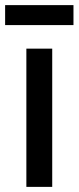

<svg xmlns="http://www.w3.org/2000/svg" viewBox="-28 -730 307 750"><path d="M176 -540V0H75V-540ZM259 -710V-632H-8V-710Z"/></svg>

Font: Pathway Extreme SemiCondensed Medium
Style: Regular
Weight: 500
Width: 4
Version: Version 1.001;gftools[0.9.26]